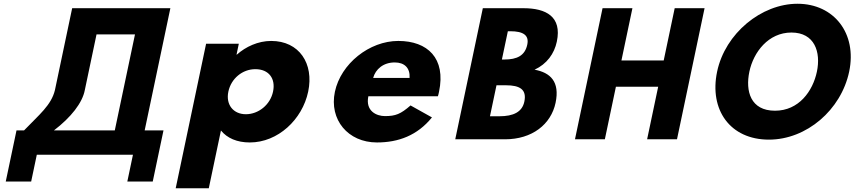

<svg xmlns="http://www.w3.org/2000/svg" viewBox="-20 -747 4571 1027"><path d="M433.7 -265.4 496.3 -562.9H702L594 -49.5H268.5C359.6 -119.2 420.9 -196.6 433.7 -265.4ZM854.5 -49.5H753.8L891.3 -703.2H366L273.9 -265.4C254.2 -183.8 189.3 -133.7 108.7 -49.5H68.3L10.7 224.2H146.7L176.9 80.5H691.2L661 224.2H797Z M1628.5 -257C1660.1 -407 1580.5 -528 1430.5 -528C1360.5 -528 1294 -497 1247.2 -455H1245.2L1257.4 -513H1082.4L919.8 260H1096.8L1161.8 -49C1195.2 -8 1247.3 15 1316.3 15C1466.3 15 1597 -107 1628.5 -257ZM1440.5 -257C1425.6 -186 1362.1 -136 1295.1 -136C1229.1 -136 1186.6 -186 1201.5 -257C1216.3 -327 1276.8 -377 1345.8 -377C1417.8 -377 1455.3 -327 1440.5 -257Z M2322.3 -232C2324.5 -238 2326.9 -249 2328.3 -256C2366.2 -436 2266.5 -528 2110.5 -528C1955.5 -528 1802.9 -406 1771.3 -256C1740 -107 1841.3 15 1996.3 15C2110.3 15 2212.1 -22 2290.5 -119L2176 -183C2123.3 -137 2096 -126 2039 -126C1994 -126 1933.7 -153 1950.3 -232ZM1975.9 -330C1988.8 -377 2030.3 -413 2091.3 -413C2143.3 -413 2174.2 -384 2170.9 -330Z M2562.6 -703.1 2415.1 -1.9H2681.2C2826.5 -1.9 2927.5 -81.8 2951.8 -197.4C2975.5 -310.4 2923.7 -358.9 2839.4 -374.2C2905.3 -404.8 2945 -460 2958.5 -524.6C2986.6 -658.1 2900.9 -703.1 2780.2 -703.1ZM2664.6 -428.6 2696.5 -579.9H2709.2C2778.9 -579.9 2811 -558.6 2800.4 -508.5C2788.1 -449.8 2746.2 -428.6 2677.4 -428.6ZM2600.8 -125.1 2635.7 -290.9H2685.8C2761.5 -290.9 2798.3 -267.9 2784.7 -203.3C2773.1 -148.1 2726.6 -125.1 2651 -125.1Z M3274.5 -283.2H3500.6L3441.4 -1.9H3601.2L3748.7 -703.1H3588.9L3530.1 -423.5H3304L3362.8 -703.1H3203L3055.5 -1.9H3215.3Z M3815.8 -363.9C3772.8 -159.1 3885.6 -0.1 4093 -0.1C4294.4 -0.1 4479.1 -159.1 4522.2 -363.9C4565.3 -568.8 4440.4 -726.9 4245.8 -726.9C4052.8 -726.9 3858.9 -568.8 3815.8 -363.9ZM3988.4 -363.9C4010.4 -468.5 4090.2 -573 4213.4 -573C4337.5 -573 4371.6 -468.5 4349.6 -363.9C4327.7 -259.4 4253 -154.8 4125.5 -154.8C3994.6 -154.8 3966.4 -259.4 3988.4 -363.9Z"/></svg>

Font: Hussar
Style: BdOblTwo
Weight: 700
Foundry: Cannot Into Space Fonts
Version: Version 2.00